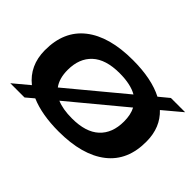

<svg xmlns="http://www.w3.org/2000/svg" viewBox="-104 -795 1048 1048"><g transform="rotate(45 419.5 -271.5)"><path d="M413 10Q283 10 195 -28L150 10H40L131 -66Q47 -133 46 -250Q45 -398 143.5 -475.5Q242 -553 424 -553Q569 -553 660 -506L717 -553H827L721 -464Q790 -399 791 -293Q793 -145 694 -67.5Q595 10 413 10ZM210 -263Q210 -197 240 -157L559 -422Q509 -451 423 -451Q317 -451 263.5 -401.5Q210 -352 210 -263ZM414 -92Q520 -92 573.5 -141.5Q627 -191 627 -281Q627 -334 608 -370L297 -112Q343 -92 414 -92Z"/></g></svg>

Font: Georama Extra Expanded SemiBold
Style: Italic
Weight: 600
Width: 8
Italic angle: -9°
Designer: Jean-Baptiste Levee
Foundry: Production Type
Version: Version 1.000